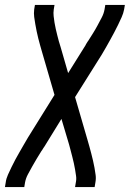

<svg xmlns="http://www.w3.org/2000/svg" viewBox="-41 -550 561 775"><path d="M-21 205 -18 187Q-16 171 -9 155.5Q-2 140 5.5 124.5Q13 109 21 94Q29 79 37.5 64.5Q46 50 54.5 35Q63 20 72 5L179 -167L129 -339Q125 -353 121 -367Q117 -381 113.5 -395Q110 -409 107 -423.5Q104 -438 101.5 -452.5Q99 -467 97 -481.5Q95 -496 97 -512L100 -530H179L176 -512Q174 -498 175.5 -485Q177 -472 179 -459Q181 -446 184 -433.5Q187 -421 190 -408.5Q193 -396 196.5 -383.5Q200 -371 204 -359L234 -255L304 -367Q305 -370 306.5 -372Q308 -374 309 -376Q309 -376 309 -376Q309 -376 309 -376Q311 -379 312 -381Q313 -383 315 -385Q325 -401 334.5 -416Q344 -431 352.5 -447Q361 -463 369.5 -479Q378 -495 381 -512L384 -530H463L460 -512Q457 -496 450 -480.5Q443 -465 435.5 -449.5Q428 -434 420 -419Q412 -404 404 -389.5Q396 -375 387.5 -360Q379 -345 370 -330L262 -158L312 14Q316 28 320 42Q324 56 327.5 70Q331 84 334.5 98.5Q338 113 340.5 127.5Q343 142 345 156.5Q347 171 344 187L341 205H262L265 187Q268 173 266 160Q264 147 262 134Q260 121 257 108.5Q254 96 251 83.5Q248 71 244.5 58.5Q241 46 238 34L207 -70L138 42Q136 45 134.5 47Q133 49 132 51Q132 51 132 51Q132 51 132 51Q130 54 129 56Q128 58 126 60Q116 76 107 91Q98 106 89 122Q80 138 71.5 154Q63 170 60 187L57 205Z"/></svg>

Font: Iosevka Slab
Style: Italic
Weight: 400
Italic angle: -9°
Monospace: yes
Designer: Belleve Invis
Foundry: Belleve Invis
Version: Version 11.1.0; ttfautohint (v1.8.3)